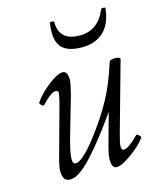

<svg xmlns="http://www.w3.org/2000/svg" viewBox="-100 -696 637 780"><g transform="rotate(-15 219.0 -306.5)"><path d="M286.1 -493.2Q231.4 -493.2 205.8 -514.9Q180.2 -536.6 180.2 -583Q180.2 -600.6 183.1 -623Q183.1 -626 192.1 -626Q201.2 -626 201.2 -623Q201.2 -542 288.1 -542Q366.2 -542 398.9 -623Q400.9 -627 412.1 -626Q417.5 -625 417 -623Q410.6 -558.6 376 -525.9Q341.3 -493.2 286.1 -493.2ZM99.1 13.2Q67.9 13.2 67.9 -29.8Q67.9 -48.8 78.1 -85L138.2 -304.2Q146 -336.9 144.5 -342.3Q143.1 -349.1 131.8 -349.1Q114.3 -349.1 77.1 -309.1Q71.8 -302.2 63.7 -309.6Q55.7 -316.9 58.1 -321.8Q77.6 -352.1 117.9 -384Q158.2 -416 180.2 -416Q202.1 -416 202.1 -378.9Q202.1 -365.7 189.9 -317.9L145 -162.1Q125 -93.3 125 -64.9Q125 -44.9 138.2 -44.9Q164.6 -44.9 222.4 -118.4Q280.3 -191.9 317.9 -262.2Q347.2 -314.5 376 -403.8Q377.9 -416 398.9 -416Q422.9 -416 422.9 -407.2L341.8 -117.2Q331.1 -78.6 330.6 -63.5Q330.1 -48.3 339.8 -47.9Q361.3 -47.9 403.8 -91.8Q405.3 -94.2 410.4 -91.3Q415.5 -88.4 419.2 -83.7Q422.9 -79.1 420.9 -76.2Q400.9 -47.9 358.4 -17.3Q315.9 13.2 294.9 13.2Q273.9 13.2 273.9 -22.9Q273.9 -43.9 286.1 -86.9L320.8 -211.9Q247.1 -107.4 190.9 -47.1Q134.8 13.2 99.1 13.2Z"/></g></svg>

Font: Junicode SmCond Light
Style: Italic
Weight: 300
Width: 4
Italic angle: -11°
Designer: Peter S. Baker
Version: Version 2.206